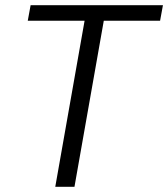

<svg xmlns="http://www.w3.org/2000/svg" viewBox="-20 -720 648 740"><path d="M306 -640H87L98 -700H608L597 -640H380L267 0H193Z"/></svg>

Font: Sarabun Light
Style: Italic
Weight: 300
Italic angle: -10°
Designer: Suppakit Chalermlarp | Katatrad Co.,Ltd.
Foundry: Cadson Demak Co.,Ltd.
Version: Version 1.000; ttfautohint (v1.6)